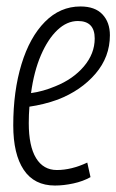

<svg xmlns="http://www.w3.org/2000/svg" viewBox="-20 -564 360 594"><path d="M260 -16Q237 -3 207 3.5Q177 10 150 10Q86 10 53.5 -38.5Q21 -87 21 -176Q21 -282 46.5 -365.5Q72 -449 119 -496.5Q166 -544 229 -544Q274 -544 297 -519.5Q320 -495 320 -455Q320 -388 275.5 -336Q231 -284 159 -256Q137 -248 114.5 -242.5Q92 -237 71 -234Q69 -209 69 -183Q69 -112 91.5 -75Q114 -38 156 -38Q201 -38 250 -61ZM221 -499Q187 -499 157.5 -471Q128 -443 106.5 -393Q85 -343 76 -276Q113 -281 151 -297Q206 -319 239.5 -358.5Q273 -398 273 -445Q273 -499 221 -499Z"/></svg>

Font: Georama Condensed Light
Style: Italic
Weight: 300
Width: 3
Italic angle: -9°
Designer: Jean-Baptiste Levee
Foundry: Production Type
Version: Version 1.000